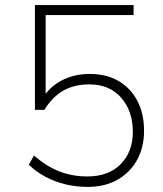

<svg xmlns="http://www.w3.org/2000/svg" viewBox="-20 -725 640 753"><path d="M323 8Q279 8 237 -2Q195 -12 158.5 -31.5Q122 -51 93 -79L113 -115Q163 -72 213.5 -52.5Q264 -33 323 -33Q406 -33 453.5 -81.5Q501 -130 501 -208Q501 -289 455.5 -341.5Q410 -394 330 -394Q272 -394 229 -370Q186 -346 154 -294H117V-705H504V-666H159V-336H145Q172 -383 221 -409Q270 -435 332 -435Q398 -435 445.5 -407Q493 -379 519 -329Q545 -279 545 -212Q545 -148 518 -98.5Q491 -49 441.5 -20.5Q392 8 323 8Z"/></svg>

Font: Nunito Sans 12pt ExtraLight
Style: Regular
Weight: 200
Designer: Vernon Adams
Foundry: Vernon Adams
Version: Version 3.101;gftools[0.9.27]